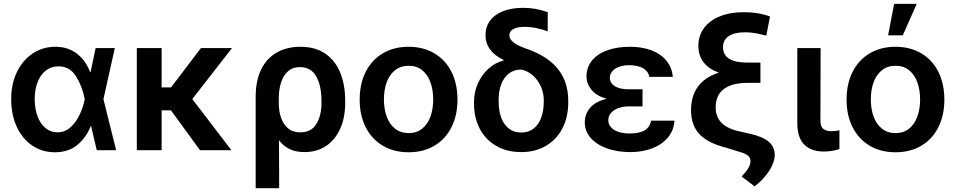

<svg xmlns="http://www.w3.org/2000/svg" viewBox="-20 -780 4961 997"><path d="M38.1 -265.6Q38.1 -344.2 68.1 -406.2Q98.1 -468.3 150.4 -502.7Q202.6 -537.1 267.6 -537.1Q332.5 -537.1 378.7 -502Q424.8 -466.8 448.2 -405.3H450.2L476.6 -530.3H576.2L517.1 -265.1L583 0H482.4L453.1 -125H451.2Q425.8 -62.5 379.6 -25.9Q333.5 10.7 265.6 10.7Q199.2 10.7 147.5 -24.2Q95.7 -59.1 66.9 -122.1Q38.1 -185.1 38.1 -265.6ZM278.3 -92.8Q317.4 -92.8 346.7 -119.6Q376 -146.5 394 -185.5Q412.1 -224.6 419.9 -263.7L420.4 -265.1L419.9 -266.6Q406.2 -334.5 374 -385Q341.8 -435.5 283.2 -435.5Q246.1 -435.5 218.3 -414.1Q190.4 -392.6 175.3 -354Q160.2 -315.4 160.2 -265.6Q160.2 -215.8 174.8 -176.5Q189.5 -137.2 216.3 -115Q243.2 -92.8 278.3 -92.8Z M819.3 -326.2H868.2L1023.4 -530.3H1184.6L978.5 -265.6L1181.6 0H1018.6L867.7 -207H819.3V0H690.4V-530.3H819.3Z M1540 -537.1Q1618.2 -537.1 1670.2 -500.7Q1722.2 -464.4 1747.3 -401.1Q1772.5 -337.9 1772.5 -255.9V-246.1Q1772.5 -169.9 1746.8 -112.1Q1721.2 -54.2 1673.3 -22.2Q1625.5 9.8 1560.5 9.8Q1516.6 9.8 1484.4 -5.6Q1452.1 -21 1428.7 -51.3L1429.7 197.3H1307.6V-277.3Q1307.6 -361.3 1336.4 -419.7Q1365.2 -478 1417.7 -507.6Q1470.2 -537.1 1540 -537.1ZM1427.7 -236.3Q1428.7 -200.2 1439.7 -167.7Q1450.7 -135.3 1475.1 -114Q1499.5 -92.8 1539.1 -92.8Q1596.2 -92.8 1622.8 -136.2Q1649.4 -179.7 1649.4 -246.1V-255.9Q1649.4 -334.5 1622.1 -383.1Q1594.7 -431.6 1537.1 -431.6Q1499.5 -431.6 1474.9 -409.2Q1450.2 -386.7 1439 -350.1Q1427.7 -313.5 1427.7 -269.5Z M1847.7 -262.7Q1847.7 -344.7 1878.9 -406.7Q1910.2 -468.8 1967.8 -502.9Q2025.4 -537.1 2101.6 -537.1Q2178.2 -537.1 2235.8 -502.9Q2293.5 -468.8 2324.5 -406.7Q2355.5 -344.7 2355.5 -262.7Q2355.5 -181.2 2324.2 -119.1Q2293 -57.1 2235.6 -23.2Q2178.2 10.7 2101.6 10.7Q2025.4 10.7 1967.8 -23.4Q1910.2 -57.6 1878.9 -119.4Q1847.7 -181.2 1847.7 -262.7ZM2229.5 -263.7Q2229.5 -313 2215.1 -352.8Q2200.7 -392.6 2172.1 -415.5Q2143.6 -438.5 2102.5 -438.5Q2060.5 -438.5 2031.5 -415.5Q2002.4 -392.6 1988 -353Q1973.6 -313.5 1973.6 -263.7Q1973.6 -213.9 1988 -174.3Q2002.4 -134.8 2031.5 -111.8Q2060.5 -88.9 2102.5 -88.9Q2143.6 -88.9 2172.1 -111.8Q2200.7 -134.8 2215.1 -174.3Q2229.5 -213.9 2229.5 -263.7Z M2696.3 -739.3Q2730.5 -739.3 2760.3 -733.9Q2790 -728.5 2824.2 -716.8V-617.2Q2798.8 -627 2766.8 -633.8Q2734.9 -640.6 2704.1 -640.6Q2665.5 -640.6 2645.3 -628.9Q2625 -617.2 2625 -596.7Q2625 -557.6 2710 -528.3Q2822.8 -489.7 2876.7 -422.4Q2930.7 -355 2930.7 -256.8V-247.1Q2930.7 -172.9 2900.9 -114.5Q2871.1 -56.2 2815.7 -23.2Q2760.3 9.8 2686.5 9.8Q2612.3 9.8 2556.6 -22.5Q2501 -54.7 2471.2 -111.8Q2441.4 -168.9 2441.4 -242.2V-251Q2441.4 -302.2 2461.9 -347.7Q2482.4 -393.1 2517.3 -424.1Q2552.2 -455.1 2594.7 -465.8V-468.8Q2549.3 -490.2 2525.1 -522.9Q2501 -555.7 2501 -597.7Q2501 -640.6 2524.7 -672.6Q2548.3 -704.6 2592.3 -721.9Q2636.2 -739.3 2696.3 -739.3ZM2686.5 -91.8Q2724.6 -91.8 2751 -112.5Q2777.3 -133.3 2790.5 -169.7Q2803.7 -206.1 2803.7 -252.9V-260.7Q2803.7 -296.4 2788.8 -330.3Q2773.9 -364.3 2747.1 -388.2Q2720.2 -412.1 2686.5 -418.9Q2648.9 -418.9 2622.3 -398.2Q2595.7 -377.4 2582.5 -341.6Q2569.3 -305.7 2569.3 -260.7V-252.9Q2569.3 -206.1 2582.5 -169.7Q2595.7 -133.3 2622.1 -112.5Q2648.4 -91.8 2686.5 -91.8Z M3129.9 -267.1Q3076.7 -282.2 3051.3 -313.7Q3025.9 -345.2 3025.4 -382.8Q3025.9 -431.2 3054.4 -466.1Q3083 -501 3134 -519Q3185.1 -537.1 3252 -537.1Q3314 -537.1 3362.8 -518.6Q3411.6 -500 3440.7 -464.6Q3469.7 -429.2 3473.6 -380.9H3351.6Q3346.7 -410.2 3319.1 -425.8Q3291.5 -441.4 3247.1 -441.4Q3216.3 -441.4 3193.6 -432.6Q3170.9 -423.8 3158.9 -409.2Q3147 -394.5 3146.5 -376Q3147.5 -348.1 3172.9 -332.3Q3198.2 -316.4 3245.1 -316.4H3316.4V-227.5H3245.1Q3215.8 -227.5 3191.4 -218.8Q3167 -210 3152.8 -193.6Q3138.7 -177.2 3138.7 -155.3Q3138.7 -135.7 3151.9 -120.1Q3165 -104.5 3190.2 -95.7Q3215.3 -86.9 3249 -86.9Q3300.3 -86.9 3327.4 -103.3Q3354.5 -119.6 3361.3 -153.3H3482.4Q3479 -102.5 3448 -65.7Q3417 -28.8 3366 -9.5Q3314.9 9.8 3252.9 9.8Q3186 9.8 3132.3 -9.3Q3078.6 -28.3 3047.6 -63.5Q3016.6 -98.6 3016.6 -144.5Q3016.6 -187 3043.9 -219.7Q3071.3 -252.4 3129.9 -267.1Z M3848.6 -612.3Q3793.5 -612.3 3763.9 -592.3Q3734.4 -572.3 3734.4 -535.2Q3734.4 -495.1 3765.9 -475.1Q3797.4 -455.1 3857.4 -455.1H3928.7V-349.6H3860.4Q3780.3 -349.6 3738.3 -317.4Q3696.3 -285.2 3696.3 -222.7Q3696.3 -173.8 3725.8 -143.1Q3755.4 -112.3 3816.4 -98.6L3872.1 -85.9Q3940.9 -70.8 3971.9 -43.9Q4002.9 -17.1 4002.9 24.4Q4002.4 64 3973.6 108.2Q3944.8 152.3 3898.4 187.5L3831.1 136.7Q3877 89.4 3877 57.6Q3877 38.6 3863 27.3Q3849.1 16.1 3817.4 7.8L3752 -12.7Q3655.8 -36.6 3612.1 -83.3Q3568.4 -129.9 3568.4 -208Q3568.4 -281.7 3604.7 -330.8Q3641.1 -379.9 3712.4 -402.8Q3660.2 -421.9 3633.3 -456.8Q3606.4 -491.7 3606.4 -542Q3606.4 -594.7 3635.7 -634.3Q3665 -673.8 3718.5 -695.3Q3772 -716.8 3842.8 -716.8Q3918.5 -716.8 3978.5 -694.3L3959 -594.7Q3925.3 -604 3899.9 -608.2Q3874.5 -612.3 3848.6 -612.3Z M4241.2 -530.3 4240.2 -154.3Q4240.2 -123 4255.1 -110.8Q4270 -98.6 4297.9 -98.6Q4314.5 -98.6 4338.9 -103.5V-5.9Q4300.8 6.8 4257.8 6.8Q4192.4 6.8 4156.2 -29.1Q4120.1 -64.9 4120.1 -142.6V-530.3Z M4376 -262.7Q4376 -344.7 4407.2 -406.7Q4438.5 -468.8 4496.1 -502.9Q4553.7 -537.1 4629.9 -537.1Q4706.5 -537.1 4764.2 -502.9Q4821.8 -468.8 4852.8 -406.7Q4883.8 -344.7 4883.8 -262.7Q4883.8 -181.2 4852.5 -119.1Q4821.3 -57.1 4763.9 -23.2Q4706.5 10.7 4629.9 10.7Q4553.7 10.7 4496.1 -23.4Q4438.5 -57.6 4407.2 -119.4Q4376 -181.2 4376 -262.7ZM4757.8 -263.7Q4757.8 -313 4743.4 -352.8Q4729 -392.6 4700.4 -415.5Q4671.9 -438.5 4630.9 -438.5Q4588.9 -438.5 4559.8 -415.5Q4530.8 -392.6 4516.4 -353Q4502 -313.5 4502 -263.7Q4502 -213.9 4516.4 -174.3Q4530.8 -134.8 4559.8 -111.8Q4588.9 -88.9 4630.9 -88.9Q4671.9 -88.9 4700.4 -111.8Q4729 -134.8 4743.4 -174.3Q4757.8 -213.9 4757.8 -263.7ZM4623 -759.8H4740.2L4668 -596.7H4591.8Z"/></svg>

Font: Pretendard JP SemiBold
Style: Regular
Weight: 600
Designer: Base glyphs from Inter by Rasmus Andersson; Hangeul glyphs from Noto Sans CJK(Source Han Sans) by Jang Soo-young and Kan
Foundry: Kil Hyung-jin
Version: Version 1.309